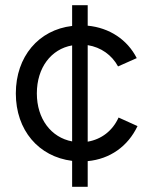

<svg xmlns="http://www.w3.org/2000/svg" viewBox="-20 -720 576 740"><path d="M258 0H318V-99C404 -107 473 -156 510 -234L437 -267C414 -216 371 -183 318 -174V-546C369 -538 411 -508 435 -464L507 -496C471 -567 402 -613 318 -621V-700H258V-620C129 -605 41 -502 41 -360C41 -218 129 -116 258 -100ZM122 -360C122 -459 177 -531 258 -545V-175C177 -190 122 -262 122 -360Z"/></svg>

Font: HB Figtree Prototype
Style: Regular
Weight: 400
Designer: Alfredo Marco Pradil
Foundry: Hanken Design Co.®
Version: Version 1.002;Glyphs 3.2 (3228)